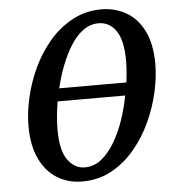

<svg xmlns="http://www.w3.org/2000/svg" viewBox="-53 -773 737 832"><g transform="rotate(-5 316.0 -357.0)"><path d="M272 11Q211 11 163 -18.5Q115 -48 87.5 -106Q60 -164 60 -248Q60 -307 75 -372.5Q90 -438 119.5 -500.5Q149 -563 192.5 -613.5Q236 -664 293 -694.5Q350 -725 419 -725Q476 -725 524.5 -698Q573 -671 602 -614Q631 -557 631 -469Q631 -413 616.5 -347.5Q602 -282 573 -219Q544 -156 500.5 -104Q457 -52 400 -20.5Q343 11 272 11ZM401 -666Q365 -666 334.5 -644Q304 -622 280 -584Q256 -546 237.5 -498.5Q219 -451 207 -400H499Q506 -451 506 -494Q506 -583 477 -624.5Q448 -666 401 -666ZM288 -49Q328 -49 360 -74.5Q392 -100 417.5 -142.5Q443 -185 461 -237.5Q479 -290 489 -344H195Q184 -277 184 -221Q184 -131 214 -90Q244 -49 288 -49Z"/></g></svg>

Font: Noto Serif ExtraCondensed SemiBold
Style: Italic
Weight: 600
Width: 2
Italic angle: -12°
Designer: Monotype Design Team
Foundry: Monotype Imaging Inc.
Version: Version 2.013